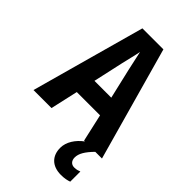

<svg xmlns="http://www.w3.org/2000/svg" viewBox="-282 -806 1138 1138"><g transform="rotate(45 287.0 -237.0)"><path d="M424 0H431C386 33 354 81 354 130C354 196 394 241 471 241C500 241 522 236 538 230V145C528 149 515 154 495 154C470 154 455 136 455 110C455 77 475 44 518 0H574L374 -715H198L0 0H151L190 -173H385ZM314 -483 358 -294H217L259 -484C265 -512 281 -573 287 -606C295 -568 304 -528 314 -483Z"/></g></svg>

Font: Noto Sans Gujarati UI Condensed
Style: Bold
Weight: 700
Width: 3
Designer: Jelle Bosma - Monotype Design Team, Universal Thirst
Foundry: Monotype Imaging Inc.
Version: Version 2.106